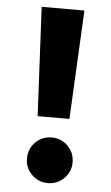

<svg xmlns="http://www.w3.org/2000/svg" viewBox="-54 -781 478 828"><g transform="rotate(5 185.0 -367.5)"><path d="M116.2 -273.8 92.5 -745H277.5L253.8 -273.8ZM86.2 -87.5Q86.2 -130 115 -158.8Q143.8 -187.5 185 -187.5Q226.2 -187.5 255 -158.8Q283.8 -130 283.8 -87.5Q283.8 -47.5 255 -18.8Q226.2 10 185 10Q143.8 10 115 -18.8Q86.2 -47.5 86.2 -87.5Z"/></g></svg>

Font: Now Alt Black
Style: Regular
Weight: 900
Designer: Alfredo Marco Pradil
Foundry: Alfredo Marco Pradil
Version: Version 1.002;PS 001.002;hotconv 1.0.88;makeotf.lib2.5.64775